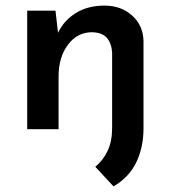

<svg xmlns="http://www.w3.org/2000/svg" viewBox="-20 -461 609 685"><path d="M492 -4Q492 65 466 118.5Q440 172 385 204L320 134Q348 111 364 77Q380 43 380 -4V-274Q378 -306 361.5 -325.5Q345 -345 308 -346Q256 -346 222.5 -301.5Q189 -257 189 -188V0H77V-423H178L187 -344Q208 -388 250.5 -414.5Q293 -441 353 -441Q412 -441 451.5 -405.5Q491 -370 492 -314Z"/></svg>

Font: Synthetic SemiBold
Style: Regular
Weight: 600
Designer: Santiago Orozco
Foundry: Typemade
Version: Version 2.000; ttfautohint (v1.8.4.7-5d5b)